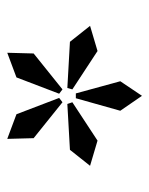

<svg xmlns="http://www.w3.org/2000/svg" viewBox="40 -796 419 540"><g transform="rotate(90 250.0 -526.5)"><path d="M198.2 -362.8 128.9 -336.9 130.9 -411.1 231.9 -492.2 244.1 -482.9ZM228 -505.9 98.1 -513.2 53.2 -569.8 124 -590.8 231.9 -520ZM301.8 -362.8 255.9 -482.9 268.1 -492.2 369.1 -411.1 371.1 -336.9ZM256.8 -529.8H243.2L209 -654.8L250 -715.8L292 -654.8ZM401.9 -513.2 272.9 -505.9 268.1 -520 376 -590.8 446.8 -569.8Z"/></g></svg>

Font: BabelStone Ogham Pictish
Style: Italic
Weight: 400
Italic angle: -30°
Designer: Andrew West
Foundry: BabelStone
Version: Version 1.02 March 14, 2022